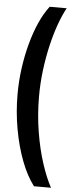

<svg xmlns="http://www.w3.org/2000/svg" viewBox="-63 -825 394 1023"><g transform="rotate(5 134.0 -313.0)"><path d="M160 167Q121 116 92 40Q63 -36 46.5 -127.5Q30 -219 30 -313Q30 -384 39.5 -453Q49 -522 66 -585Q83 -648 106.5 -701Q130 -754 160 -793H251Q229 -753 210 -699.5Q191 -646 176.5 -583Q162 -520 153.5 -451.5Q145 -383 145 -313Q145 -215 160 -123.5Q175 -32 199.5 43Q224 118 251 167Z"/></g></svg>

Font: Hubot Sans Condensed SemiBold
Style: Regular
Weight: 600
Width: 3
Designer: Deni Anggara
Foundry: GitHub, Inc., Subsidiary of Microsoft Corporation
Version: Version 2.000